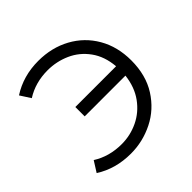

<svg xmlns="http://www.w3.org/2000/svg" viewBox="-145 -646 783 783"><g transform="rotate(-45 246.0 -254.5)"><path d="M181 13Q93 13 26 -30L55 -76Q110 -41 182 -41Q232 -41 277 -62.5Q322 -84 352.5 -126Q383 -168 390 -228H155V-282H390Q385 -343 354.5 -385Q324 -427 278 -447.5Q232 -468 181 -468Q110 -468 55 -433L26 -478Q94 -522 181 -522Q258 -522 319.5 -488.5Q381 -455 416 -394.5Q451 -334 451 -255Q451 -170 412.5 -109.5Q374 -49 312 -18Q250 13 181 13Z"/></g></svg>

Font: Bellota
Style: Regular
Weight: 400
Designer: Kemie Guaida
Foundry: Kemie Guaida
Version: Version 4.001